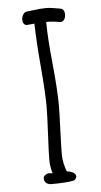

<svg xmlns="http://www.w3.org/2000/svg" viewBox="-54 -767 432 820"><g transform="rotate(-5 162.0 -357.5)"><path d="M132.8 18.1Q119.6 18.1 110.8 11Q102.1 3.9 102.1 -9.8Q102.1 -16.6 110.1 -22.7Q118.2 -28.8 126 -28.8Q136.2 -28.8 142.1 -27.8Q132.8 -53.7 132.8 -86.9Q132.8 -117.7 137 -197.8Q141.1 -277.8 141.1 -313Q141.1 -374.5 131.3 -485.6Q121.6 -596.7 120.1 -670.9L87.9 -668Q79.6 -668 74.7 -674.8Q69.8 -681.6 69.8 -691.9Q69.8 -703.1 75.7 -713.1Q81.5 -723.1 91.8 -725.1Q97.7 -725.6 116.7 -728Q135.7 -730.5 148.9 -731.7Q162.1 -732.9 174.8 -732.9Q195.8 -732.9 235.8 -725.1Q253.9 -722.2 253.9 -698.2Q253.9 -686 247.8 -677Q241.7 -668 231 -668Q201.2 -673.8 170.9 -673.8Q170.9 -607.4 182.4 -493.9Q193.8 -380.4 193.8 -312Q193.8 -284.2 190.9 -210Q188 -135.7 188 -105Q188 -67.9 203.1 -29.8Q215.3 -29.8 228.3 -23.2Q241.2 -16.6 241.2 -4.9Q241.2 1 235.8 6.6Q230.5 12.2 224.1 12.2Q195.3 18.1 132.8 18.1Z"/></g></svg>

Font: Zhizn
Style: Regular
Weight: 400
Designer: Peter Zharnov
Foundry: Peter Zharnov
Version: Version 1.000